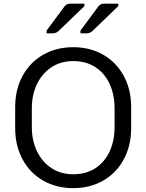

<svg xmlns="http://www.w3.org/2000/svg" viewBox="-20 -978 772 1013"><path d="M60.1 -301.3V-413.6Q60.1 -505.4 98.9 -577.1Q137.7 -648.9 207.3 -689Q276.9 -729 366.2 -729Q455.6 -729 524.9 -689Q594.2 -648.9 633.1 -577.1Q671.9 -505.4 671.9 -413.6V-301.3Q671.9 -209.5 633.1 -137.5Q594.2 -65.4 524.9 -25.4Q455.6 14.6 366.2 14.6Q276.9 14.6 207.3 -25.4Q137.7 -65.4 98.9 -137.5Q60.1 -209.5 60.1 -301.3ZM584.5 -307.1V-407.2Q584.5 -478 558.8 -534.4Q533.2 -590.8 483.9 -623.3Q434.6 -655.8 366.2 -655.8Q300.8 -655.8 251.2 -623Q201.7 -590.3 174.8 -533.7Q147.9 -477.1 147.9 -407.2V-307.1Q147.9 -237.3 174.8 -180.7Q201.7 -124 251.2 -91.3Q300.8 -58.6 366.2 -58.6Q434.6 -58.6 483.9 -91.1Q533.2 -123.5 558.8 -179.9Q584.5 -236.3 584.5 -307.1ZM225.6 -816.4 319.3 -942.9Q325.7 -951.2 333 -954.8Q340.3 -958.5 350.6 -958.5H425.3V-945.8L289.1 -814.5Q282.2 -808.1 274.7 -805.2Q267.1 -802.2 257.3 -802.2H225.6ZM404.3 -816.4 498 -942.9Q504.4 -951.2 511.7 -954.8Q519 -958.5 529.3 -958.5H604V-945.8L467.8 -814.5Q460.9 -808.1 453.4 -805.2Q445.8 -802.2 436 -802.2H404.3Z"/></svg>

Font: Lycee Sans
Style: Regular
Weight: 400
Designer: Justin Alvin
Foundry: Alkove Design
Version: Version 1.030